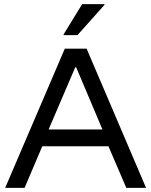

<svg xmlns="http://www.w3.org/2000/svg" viewBox="-20 -911 733 931"><path d="M5 0 294.2 -675H400L688.3 0H592.5L505.8 -201.7H185L99.2 0ZM215.8 -283.3H476.7L349.2 -585H345ZM288.3 -740.8V-744.2L378.3 -890.8H486.7V-887.5L355.8 -740.8Z"/></svg>

Font: Funnel Display Light
Style: Regular
Weight: 400
Version: Version 1.000